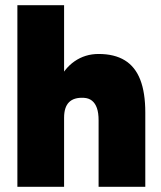

<svg xmlns="http://www.w3.org/2000/svg" viewBox="-20 -720 620 740"><path d="M47 0V-700H227V0ZM360 0V-256H540V0ZM360 -256Q360 -285 353.5 -303.5Q347 -322 334.5 -332Q322 -342 303 -343Q265 -345 246 -326Q227 -307 227 -266H178Q178 -345 202 -400Q226 -455 267 -483.5Q308 -512 360 -512Q421 -512 461 -487.5Q501 -463 520.5 -413Q540 -363 540 -286V-256Z"/></svg>

Font: Figtree Black
Style: Regular
Weight: 900
Designer: Erik Kennedy
Foundry: Erik Kennedy
Version: Version 2.001;gftools[0.9.30]